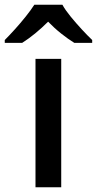

<svg xmlns="http://www.w3.org/2000/svg" viewBox="-66 -786 407 806"><path d="M191 0H83V-539H191ZM196 -766Q208 -744 230.5 -716.5Q253 -689 277.5 -662.5Q302 -636 321 -618V-606H246Q220 -622 191 -645Q162 -668 136 -695Q82 -641 27 -606H-46V-618Q-27 -637 -3.5 -663Q20 -689 42 -716.5Q64 -744 78 -766Z"/></svg>

Font: Noto Kufi Arabic Medium
Style: Regular
Weight: 500
Designer: Monotype Design Team, David Williams, Khaled Hosny
Foundry: Google LLC
Version: Version 2.109; ttfautohint (v1.8.4.7-5d5b)